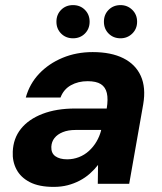

<svg xmlns="http://www.w3.org/2000/svg" viewBox="-20 -720 636 752"><path d="M190 12Q133 12 97 -6.5Q61 -25 44.5 -56.5Q28 -88 30 -126Q32 -178 62 -215.5Q92 -253 146.5 -274Q201 -295 274 -295H398Q404 -332 398.5 -355.5Q393 -379 375 -390.5Q357 -402 323 -402Q286 -402 257.5 -386Q229 -370 217 -338H81Q96 -392 133.5 -431.5Q171 -471 225 -493.5Q279 -516 343 -516Q415 -516 463 -492Q511 -468 531.5 -422.5Q552 -377 541 -312L486 0H363L364 -74Q350 -56 332 -40Q314 -24 292 -12.5Q270 -1 245 5.5Q220 12 190 12ZM243 -96Q267 -96 289 -104.5Q311 -113 328.5 -129Q346 -145 358 -165.5Q370 -186 376 -209V-211H276Q247 -211 226 -202.5Q205 -194 193.5 -179.5Q182 -165 181 -145Q180 -120 197 -108Q214 -96 243 -96ZM266 -570Q238 -570 219.5 -588.5Q201 -607 201 -635Q201 -663 219.5 -681.5Q238 -700 266 -700Q294 -700 312.5 -681.5Q331 -663 331 -635Q331 -607 312.5 -588.5Q294 -570 266 -570ZM452 -570Q424 -570 405.5 -588.5Q387 -607 387 -635Q387 -663 405.5 -681.5Q424 -700 452 -700Q479 -700 498 -681.5Q517 -663 517 -635Q517 -607 498 -588.5Q479 -570 452 -570Z"/></svg>

Font: DM Sans ExtraBold
Style: Italic
Weight: 800
Italic angle: -10°
Designer: Colophon Foundry, Jonny Pinhorn
Foundry: Colophon Foundry
Version: Version 4.004;gftools[0.9.30]